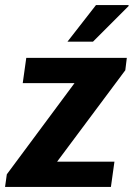

<svg xmlns="http://www.w3.org/2000/svg" viewBox="-20 -740 529 760"><path d="M482 -511 476 -462 206 -100H433L419 0H0L7 -50L275 -411H70L84 -511ZM489 -720V-716L348 -575H247L360 -720Z"/></svg>

Font: Chivo
Style: Bold Italic
Weight: 700
Italic angle: -8.05°
Designer: Hector Gatti
Foundry: Omnibus-Type
Version: Version 1.007